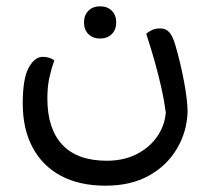

<svg xmlns="http://www.w3.org/2000/svg" viewBox="-20 -369 676 608"><path d="M505 -13Q500 -51 491 -91Q482 -131 470 -174Q458 -217 443 -262Q448 -267 459.5 -273Q471 -279 487 -279Q504 -279 515 -268Q526 -257 535 -227Q552 -169 563 -109.5Q574 -50 574 -15Q572 48 540.5 101.5Q509 155 452 187Q395 219 314 219Q231 219 172.5 187.5Q114 156 83 97.5Q52 39 52 -41Q52 -121 71 -155Q90 -189 115 -189Q127 -189 136 -186Q145 -183 152 -178Q143 -153 136.5 -124Q130 -95 130 -57Q130 39 177.5 89.5Q225 140 318 140Q372 140 413 119Q454 98 478 63Q502 28 505 -13ZM297 -247Q274 -247 260 -261Q246 -275 246 -298Q246 -321 260 -335Q274 -349 297 -349Q320 -349 334 -335Q348 -321 348 -298Q348 -275 334 -261Q320 -247 297 -247Z"/></svg>

Font: Baloo Bhaijaan 2
Style: Regular
Weight: 400
Designer: Sanskriti Dholi, Noopur Datye and Ek Type
Foundry: Ek Type
Version: Version 1.701